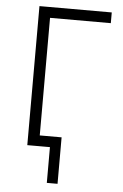

<svg xmlns="http://www.w3.org/2000/svg" viewBox="-59 -742 617 963"><g transform="rotate(5 249.5 -260.0)"><path d="M214 180V0H134V-54H268V180ZM100 0V-700H464V-646H158V0Z"/></g></svg>

Font: Geologica Cursive Thin
Style: Regular
Weight: 250
Designer: Sindre Bremnes, Frode Helland
Foundry: Monokrom Skriftforlag AS
Version: Version 1.010;gftools[0.9.28]